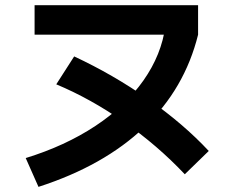

<svg xmlns="http://www.w3.org/2000/svg" viewBox="-20 -721 904 745"><path d="M621.7 -620.3 655.9 -586.4H114.2V-700.7H748.6V-586.4Q696.7 -376.7 539.9 -227.2Q383 -77.7 129.3 4.1L79.8 -107.7Q232.8 -154.8 349.8 -232.1Q466.8 -309.3 536.8 -409.1Q606.9 -508.8 621.7 -620.3ZM198.3 -393.8 267.8 -502.1Q419.6 -431.3 555.9 -335.7Q692.3 -240.1 790 -135.2L697 -44.8Q590.9 -157.2 461.2 -247.6Q331.6 -338.1 198.3 -393.8Z"/></svg>

Font: Pretendard GOV Variable
Style: Regular
Weight: 400
Designer: Base glyphs from Inter by Rasmus Andersson; Hangul glyphs from Noto Sans CJK(Source Han Sans) by Jang Soo-young and Kang
Foundry: Kil Hyung-jin
Version: Version 1.307;Glyphs 3.2 (3192)